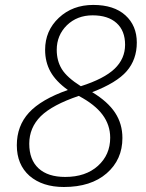

<svg xmlns="http://www.w3.org/2000/svg" viewBox="-20 -745 591 775"><path d="M162.1 -543.9Q162.1 -621.1 217.5 -673.1Q272.9 -725.1 356.4 -725.1Q439.9 -725.1 486.1 -683.3Q532.2 -641.6 532.2 -573.2Q532.2 -504.9 491.5 -457.8Q450.7 -410.6 352.1 -373Q415 -335 444.6 -290Q474.1 -245.1 474.1 -188Q474.1 -100.6 410.6 -45.4Q347.2 9.8 237.8 9.8Q151.4 9.8 99.1 -35.2Q47.9 -80.6 47.9 -158.7Q47.9 -236.8 96.9 -290.3Q146 -343.8 253.9 -381.8Q205.6 -416.5 183.8 -455.6Q162.1 -494.6 162.1 -543.9ZM250 -643.1Q209 -602.5 209 -543.9Q209 -499.5 229.5 -466.1Q250 -432.6 306.2 -397Q399.9 -426.8 442.4 -467.3Q484.9 -507.8 484.9 -564.5Q484.9 -621.1 450.4 -652.1Q416 -683.1 353.8 -683.1Q291.5 -683.1 250 -643.1ZM144.5 -275.9Q98.1 -229.5 98.1 -164.8Q98.1 -100.1 135.7 -65.4Q173.3 -30.8 243.2 -30.8Q325.7 -30.8 375.2 -75.4Q424.8 -120.1 424.8 -189Q424.8 -240.2 394 -281.7Q363.3 -323.2 297.9 -357.9Q191.4 -321.8 144.5 -275.9Z"/></svg>

Font: Open Sans Hebrew Light
Style: Italic
Weight: 300
Italic angle: -12°
Foundry: Ascender Corporation, Yanek Iontef
Version: Version 2.001;PS 002.001;hotconv 1.0.70;makeotf.lib2.5.58329